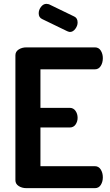

<svg xmlns="http://www.w3.org/2000/svg" viewBox="-20 -977 569 997"><path d="M383 -365Q383 -346 372.5 -330.5Q362 -315 342 -315H190V-114H473Q492 -114 503 -97Q514 -80 514 -56Q514 -34 503.5 -17Q493 0 473 0H117Q94 0 77 -11Q60 -22 60 -41V-690Q60 -709 77 -720Q94 -731 117 -731H473Q493 -731 503.5 -714Q514 -697 514 -675Q514 -651 503 -634Q492 -617 473 -617H190V-417H342Q361 -417 372 -401.5Q383 -386 383 -365ZM181 -908Q181 -926 193 -941.5Q205 -957 221 -957Q224 -957 234 -955L366 -891Q383 -883 383 -860Q383 -843 371 -827Q359 -811 343 -811Q339 -811 329 -815L199 -878Q181 -886 181 -908Z"/></svg>

Font: Dosis
Style: Regular
Weight: 400
Designer: Edgar Tolentino, Pablo Impallari, Igino Marini
Foundry: Edgar Tolentino, Pablo Impallari, Igino Marini
Version: Version 1.007;Glyphs 3.1.1 (3134)